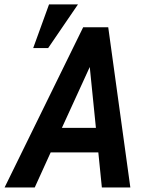

<svg xmlns="http://www.w3.org/2000/svg" viewBox="-55 -832 662 852"><path d="M381.3 -155.8 397 0H523.4L425.3 -710.9H314L-34.7 0H99.1L169.9 -155.8ZM219.7 -264.6 343.3 -534.7 370.6 -264.6ZM162.6 -812.5 92.3 -618.7H158.7L291 -812.5Z"/></svg>

Font: Roboto Mono SemiBold
Style: Italic
Weight: 600
Italic angle: -10°
Monospace: yes
Designer: Google
Version: Version 3.000